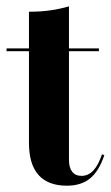

<svg xmlns="http://www.w3.org/2000/svg" viewBox="-22 -569 346 600"><path d="M187.1 11.3Q128.2 11.3 98.4 -22.2Q68.5 -55.6 68.5 -122.6V-208.9H193.5V-69.4Q193.5 -45.2 203.6 -32.3Q213.7 -19.4 233.1 -19.4Q254 -19.4 269.8 -36.3Q285.5 -53.2 296.8 -87.1L304 -83.9Q287.1 -33.9 259.3 -11.3Q231.5 11.3 187.1 11.3ZM68.5 -208.9V-532.3Q104.8 -532.3 135.5 -536.7Q166.1 -541.1 193.5 -549.2V-208.9ZM-1.6 -408.9V-417.7H287.1V-408.9Z"/></svg>

Font: Playfair 144pt SemiCondensed ExtraBold
Style: Regular
Weight: 800
Width: 4
Designer: Claus Eggers Sørensen
Foundry: Claus Eggers Sørensen
Version: Version 2.203